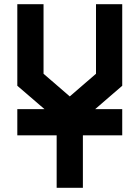

<svg xmlns="http://www.w3.org/2000/svg" viewBox="-20 -895 665 915"><path d="M433.6 -375H562.5V-250H375V0H250V-250H62.5V-375H191.9L62.5 -486.3V-875H187.5V-543.5L312.5 -435.5L437.5 -543.5V-875H562.5V-486.3Z"/></svg>

Font: Oldtimer
Style: Regular
Weight: 400
Designer: GGBotNet
Foundry: GGBotNet
Version: 1.00